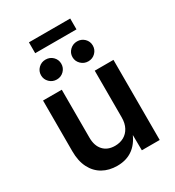

<svg xmlns="http://www.w3.org/2000/svg" viewBox="-208 -996 1021 1123"><g transform="rotate(-30 302.5 -435.0)"><path d="M251.5 7.3Q195.8 7.3 153.8 -16.6Q111.8 -40.5 88.4 -86.4Q64.9 -132.3 64.9 -197.8V-541H191.4V-217.3Q191.4 -162.1 220 -131.3Q248.5 -100.6 298.3 -100.6Q331.5 -100.6 357.7 -115Q383.8 -129.4 398.9 -157.5Q414.1 -185.5 414.1 -225.6V-541H540.5V0H419.9L418.5 -134.3H430.7Q407.2 -63.5 362.3 -28.1Q317.4 7.3 251.5 7.3ZM409.7 -606.9Q381.3 -606.9 361.1 -626.7Q340.8 -646.5 340.8 -674.3Q340.8 -702.1 361.1 -721.7Q381.3 -741.2 409.7 -741.2Q438.5 -741.2 458.3 -721.7Q478 -702.1 478 -674.3Q478 -646.5 458.3 -626.7Q438.5 -606.9 409.7 -606.9ZM196.8 -606.9Q168.5 -606.9 148.4 -626.7Q128.4 -646.5 128.4 -674.3Q128.4 -702.1 148.4 -721.7Q168.5 -741.2 196.8 -741.2Q225.6 -741.2 245.4 -721.7Q265.1 -702.1 265.1 -674.3Q265.1 -646.5 245.4 -626.7Q225.6 -606.9 196.8 -606.9ZM442.4 -877V-803.7H163.6V-877Z"/></g></svg>

Font: Inter 17pt SemiBold
Style: Regular
Weight: 600
Version: Version 4.001;git-66647c0bb